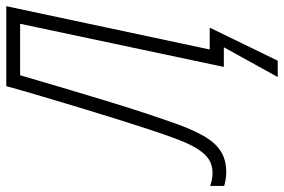

<svg xmlns="http://www.w3.org/2000/svg" viewBox="-226 -584 931 630"><g transform="rotate(-90 240.0 -268.5)"><path d="M302.7 176.8 400.4 0H335.9L477.5 -668.5H308.6Q290.5 -606.4 269 -533.9Q247.6 -461.4 225.6 -389.2Q203.6 -316.9 182.6 -253.4Q161.6 -189.9 145 -144.5Q126.5 -94.7 106 -60.5Q85.4 -26.4 57.9 -9.3Q30.3 7.8 -9.3 7.8Q-22.5 7.8 -34.7 5.6Q-46.9 3.4 -54.7 1V-44.9Q-47.9 -42.5 -36.1 -39.8Q-24.4 -37.1 -11.7 -37.1Q13.7 -37.1 32.5 -49.3Q51.3 -61.5 67.6 -87.6Q84 -113.8 100.1 -157.2Q114.3 -194.8 130.9 -245.4Q147.5 -295.9 165.8 -354.5Q184.1 -413.1 202.9 -475.3Q221.7 -537.6 239.7 -598.4Q257.8 -659.2 272.9 -713.9H535.2L393.1 -46.4H464.8L356.4 176.8Z"/></g></svg>

Font: Open Sans SemiCondensed Light
Style: Italic
Weight: 300
Width: 4
Italic angle: -12°
Designer: Monotype Design Team
Foundry: Monotype Imaging Inc.
Version: Version 3.000